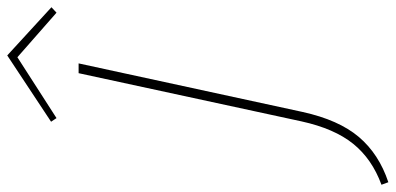

<svg xmlns="http://www.w3.org/2000/svg" viewBox="-361 -594 1092 530"><g transform="rotate(-90 185.0 -329.0)"><path d="M415 -719 292 -827 124 -719 114 -734 297 -855 430 -733ZM248 -658H275L141 -40Q119 60 72 115.5Q25 171 -53 197L-60 178Q11 152 53 100Q95 48 115 -43Z"/></g></svg>

Font: Ysabeau Infant Extralight
Style: Italic
Weight: 200
Italic angle: -12°
Designer: Christian Thalmann (Catharsis Fonts)
Version: Version 0.003